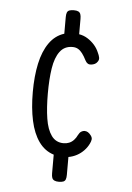

<svg xmlns="http://www.w3.org/2000/svg" viewBox="-50 -628 508 737"><g transform="rotate(5 204.5 -259.5)"><path d="M204 71Q194 71 187.5 68Q181 65 178.5 58.5Q176 52 176 41V-31Q141 -42 118.5 -73.5Q96 -105 85.5 -153.5Q75 -202 75 -263Q75 -325 85.5 -373.5Q96 -422 118.5 -454Q141 -486 176 -497V-561Q176 -572 178.5 -578.5Q181 -585 187.5 -587.5Q194 -590 205 -590Q216 -590 222 -587Q228 -584 230.5 -577.5Q233 -571 233 -559V-500Q251 -497 266 -487.5Q281 -478 292.5 -465Q304 -452 311 -435Q315 -427 317 -418Q319 -409 313 -401Q309 -395 303 -392Q297 -389 289 -388Q274 -386 266 -402Q258 -418 250 -428.5Q242 -439 233 -444Q224 -449 212 -449Q181 -449 163.5 -425.5Q146 -402 139.5 -360.5Q133 -319 133 -263Q133 -208 139.5 -166.5Q146 -125 163 -101.5Q180 -78 210 -78Q221 -78 231 -82Q241 -86 249 -94.5Q257 -103 262 -114Q267 -124 273.5 -128Q280 -132 286 -132Q293 -132 299 -128.5Q305 -125 311 -117Q317 -109 316 -101.5Q315 -94 311 -86Q304 -71 292 -58.5Q280 -46 265 -38Q250 -30 233 -27V42Q233 53 230.5 59.5Q228 66 221.5 68.5Q215 71 204 71Z"/></g></svg>

Font: Fredoka Condensed Light
Style: Regular
Weight: 300
Width: 3
Designer: Ben Nathan
Foundry: Milena B. Brandão, Ben Nathan
Version: Version 2.001